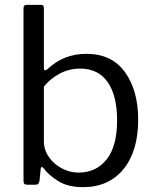

<svg xmlns="http://www.w3.org/2000/svg" viewBox="-20 -762 639 792"><path d="M93 0Q84 0 80.5 -3.5Q77 -7 77 -16V-728Q77 -742 89 -742H151Q161 -742 161 -728V-483Q161 -472 166 -472Q169 -472 176 -477Q243 -540 336 -540Q441 -540 495.5 -464.5Q550 -389 550 -268Q550 -139 489.5 -64.5Q429 10 322 10Q261 10 221 -14.5Q181 -39 159 -69Q156 -73 153 -73Q149 -73 148 -66L143 -16Q141 -7 137.5 -3.5Q134 0 125 0ZM161 -179Q161 -144 181.5 -114.5Q202 -85 235 -67.5Q268 -50 304 -50Q376 -50 419.5 -104Q463 -158 463 -266Q463 -368 424 -423.5Q385 -479 311 -479Q266 -479 227.5 -459Q189 -439 161 -405Z"/></svg>

Font: Libre Franklin
Style: Regular
Weight: 400
Designer: Pablo Impallari, Rodrigo Fuenzalida
Foundry: Impallari Type
Version: Version 1.001; ttfautohint (v1.4.1)